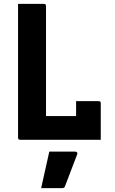

<svg xmlns="http://www.w3.org/2000/svg" viewBox="-20 -720 590 989"><path d="M84 0Q73 0 73 -11V-700H206Q217 -700 217 -689V-122H372V-199H488Q499 -199 499 -188V0ZM234 61H367Q373 61 376.5 64.5Q380 68 378 74Q362 117 347 155Q332 193 315 239Q314 243 310.5 246Q307 249 300 249H192Q203 200 213.5 152.5Q224 105 234 61Z"/></svg>

Font: Recursive Sn Lnr St
Style: Bold
Weight: 700
Version: Version 1.079;hotconv 1.0.112;makeotfexe 2.5.65598; ttfautoh